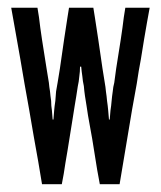

<svg xmlns="http://www.w3.org/2000/svg" viewBox="-20 -473 413 493"><path d="M364.3 -453.1Q364.3 -453.1 333 -453.1Q301.8 -453.1 301.8 -453.1Q301.8 -453.1 297.9 -428.7Q294.9 -403.3 290 -371.1Q284.2 -332 278.3 -296.9Q273.4 -260.7 273.4 -260.7Q273.4 -260.7 273.4 -260.7Q273.4 -260.7 273.4 -260.7Q270.5 -250 269.5 -238.3Q267.6 -225.6 266.6 -213.9Q265.6 -201.2 263.7 -189.5Q262.7 -177.7 261.7 -166Q261.7 -166 260.7 -166Q259.8 -166 259.8 -166Q259.8 -166 259.8 -166Q259.8 -166 259.8 -166Q258.8 -177.7 257.8 -189.5Q256.8 -201.2 254.9 -213.9Q253.9 -225.6 252 -238.3Q251 -250 249 -260.7Q249 -260.7 243.2 -296.9Q238.3 -332 232.4 -371.1Q227.5 -403.3 223.6 -428.7Q219.7 -453.1 219.7 -453.1Q219.7 -453.1 188.5 -453.1Q157.2 -453.1 157.2 -453.1Q157.2 -453.1 153.3 -428.7Q149.4 -403.3 144.5 -371.1Q138.7 -332 133.8 -296.9Q127.9 -260.7 127.9 -260.7Q127.9 -260.7 127.9 -260.7Q127.9 -260.7 127.9 -260.7Q126 -250 124 -238.3Q123 -225.6 122.1 -213.9Q120.1 -201.2 119.1 -189.5Q118.2 -177.7 117.2 -166Q117.2 -166 116.2 -166Q115.2 -166 115.2 -166Q115.2 -166 115.2 -166Q115.2 -166 115.2 -166Q114.3 -177.7 113.3 -189.5Q111.3 -201.2 111.3 -213.9Q109.4 -226.6 108.4 -238.3Q106.4 -250 105.5 -260.7Q105.5 -260.7 99.6 -296.9Q93.8 -332 87.9 -371.1Q83 -403.3 80.1 -428.7Q76.2 -453.1 76.2 -453.1Q76.2 -453.1 43 -453.1Q8.8 -453.1 8.8 -453.1Q8.8 -453.1 15.6 -415Q22.5 -377 32.2 -321.3Q37.1 -291 43 -257.8Q48.8 -224.6 54.7 -192.4Q67.4 -117.2 78.1 -58.6Q87.9 0 87.9 0Q87.9 0 113.3 0Q138.7 0 138.7 0Q138.7 0 143.6 -26.4Q147.5 -52.7 153.3 -85.9Q160.2 -127 166 -165Q171.9 -202.1 171.9 -202.1Q171.9 -202.1 171.9 -202.1Q171.9 -202.1 171.9 -202.1Q173.8 -212.9 175.8 -225.6Q177.7 -238.3 179.7 -251Q182.6 -263.7 183.6 -276.4Q185.5 -289.1 185.5 -301.8Q185.5 -301.8 186.5 -301.8Q188.5 -301.8 188.5 -301.8Q188.5 -301.8 188.5 -301.8Q188.5 -301.8 188.5 -301.8Q189.5 -290 191.4 -277.3Q192.4 -264.6 195.3 -252Q196.3 -239.3 198.2 -226.6Q200.2 -213.9 202.1 -202.1Q202.1 -202.1 206.1 -175.8Q210.9 -149.4 216.8 -116.2Q223.6 -74.2 229.5 -37.1Q236.3 0 236.3 0Q236.3 0 261.7 0Q287.1 0 287.1 0Q287.1 0 296.9 -58.6Q306.6 -117.2 319.3 -192.4Q325.2 -224.6 331.1 -257.8Q335.9 -291 341.8 -321.3Q350.6 -377 357.4 -415Q364.3 -453.1 364.3 -453.1Z"/></svg>

Font: AgendaMediumCondGoodkids
Style: AgendaMediumCondGoodkids
Weight: 500
Designer: ""
Version: ""